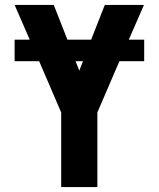

<svg xmlns="http://www.w3.org/2000/svg" viewBox="-20 -755 640 775"><path d="M227 0V-301L138 -508H39V-595H100L39 -735H197L252 -595H348L403 -735H561L500 -595H562V-508H462L373 -301V0ZM300 -470 315 -508H285Z"/></svg>

Font: Iosevka Custom Heavy Extended
Style: Regular
Weight: 900
Width: 7
Monospace: yes
Designer: Belleve Invis
Foundry: Belleve Invis
Version: Version 11.2.4; ttfautohint (v1.8.4)